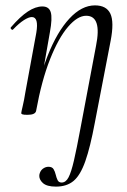

<svg xmlns="http://www.w3.org/2000/svg" viewBox="-20 -419 473 714"><path d="M188 275Q154.2 275 139.4 261.6Q124.6 248.2 126.2 231.6Q129 216.4 139 208.8Q149 201.2 160.2 201.2Q173.8 201.2 179.1 209.9Q184.4 218.6 187.2 230.5Q190 242.4 194.3 251.1Q198.6 259.8 209.2 259.8Q224.8 259.8 234.9 240.5Q245 221.2 255.1 177.4Q265.2 133.6 278.8 60.4L337 -248Q359.8 -360.4 300.4 -360.4Q268.4 -360.4 233 -319.2Q197.6 -278 166.2 -198.9Q134.8 -119.8 114.4 -7.2L102 -8.2Q122.8 -124.8 157.7 -212.9Q192.6 -301 238.1 -350Q283.6 -399 333 -399Q375.8 -399 390.4 -368.2Q405 -337.4 391.4 -267L332.6 37.6Q315.6 128.4 297.3 180.4Q279 232.4 253.7 253.7Q228.4 275 188 275ZM82.4 8Q68.2 8 63.6 6.3Q59 4.6 59 1.6Q59 -1.6 64.5 -24.8Q70 -48 74 -74L115 -297Q124.8 -355.6 98.4 -355.6Q86.8 -355.6 68.7 -344Q50.6 -332.4 29.2 -310Q26.2 -306 21.8 -310.5Q17.4 -315 21.2 -318.2Q54.8 -357.2 83.4 -376.1Q112 -395 137.6 -395Q162.4 -395 168.8 -373.3Q175.2 -351.6 165.6 -299.4L114.4 -7.2Q111.8 8 82.4 8Z"/></svg>

Font: Cormorant Garamond Light
Style: Italic
Weight: 300
Italic angle: -10°
Designer: Christian Thalmann (Catharsis Fonts)
Foundry: Catharsis Fonts
Version: Version 4.001